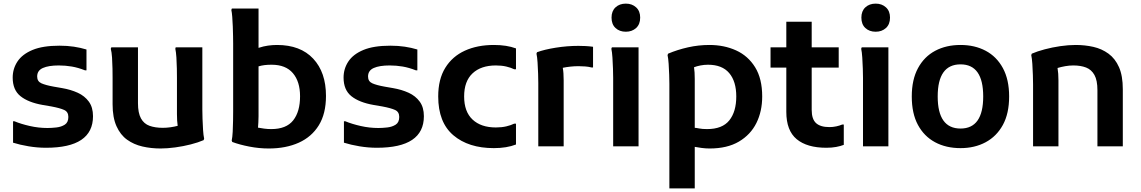

<svg xmlns="http://www.w3.org/2000/svg" viewBox="-20 -807 6294 1059"><path d="M52 -138H60Q96 -123 144.5 -112Q193 -101 242 -101Q264 -101 291 -104Q318 -107 337.5 -119.5Q357 -132 357 -162Q357 -190 334 -200.5Q311 -211 263 -220L216 -228Q136 -242 93 -276.5Q50 -311 50 -379Q50 -428 76.5 -468Q103 -508 159.5 -531.5Q216 -555 308 -555Q351 -555 387.5 -549.5Q424 -544 457 -534V-419H449Q411 -434 376 -440Q341 -446 304 -446Q248 -446 216.5 -432Q185 -418 185 -385Q185 -358 208.5 -347.5Q232 -337 277 -329L323 -321Q370 -313 408.5 -295.5Q447 -278 470 -246.5Q493 -215 493 -166Q493 8 234 8Q186 8 138 0Q90 -8 52 -20Z M866 12Q813 12 765.5 1Q718 -10 681 -36.5Q644 -63 622.5 -111Q601 -159 601 -232V-377Q601 -397 600.5 -428Q600 -459 598 -489.5Q596 -520 591 -538L594 -546H741V-238Q741 -184 757.5 -154Q774 -124 805 -113Q836 -102 878 -102Q899 -102 920 -105Q941 -108 960 -113Q958 -126 957 -142.5Q956 -159 956 -178V-377Q956 -397 955.5 -428Q955 -459 953 -489.5Q951 -520 947 -538L949 -546H1096V-204Q1096 -184 1097 -152.5Q1098 -121 1100 -90.5Q1102 -60 1106 -42L1103 -34Q1073 -21 1032 -10.5Q991 0 947 6Q903 12 866 12Z M1462 12Q1409 12 1355 1.5Q1301 -9 1261 -24L1258 -32Q1262 -50 1263.5 -80.5Q1265 -111 1265.5 -142Q1266 -173 1266 -193V-567Q1266 -582 1265.5 -607.5Q1265 -633 1264 -661Q1263 -689 1261 -714Q1259 -739 1256 -752L1259 -760H1406V-543Q1433 -552 1458.5 -555.5Q1484 -559 1508 -559Q1637 -559 1707.5 -483.5Q1778 -408 1778 -278Q1778 -180 1738.5 -116Q1699 -52 1628 -20Q1557 12 1462 12ZM1406 -166Q1406 -147 1405 -131.5Q1404 -116 1403 -103Q1418 -100 1437.5 -97.5Q1457 -95 1476 -95Q1559 -95 1597 -143Q1635 -191 1635 -276Q1635 -357 1595.5 -403.5Q1556 -450 1478 -450Q1457 -450 1440 -448Q1423 -446 1406 -441Z M1877 -138H1885Q1921 -123 1969.5 -112Q2018 -101 2067 -101Q2089 -101 2116 -104Q2143 -107 2162.5 -119.5Q2182 -132 2182 -162Q2182 -190 2159 -200.5Q2136 -211 2088 -220L2041 -228Q1961 -242 1918 -276.5Q1875 -311 1875 -379Q1875 -428 1901.5 -468Q1928 -508 1984.5 -531.5Q2041 -555 2133 -555Q2176 -555 2212.5 -549.5Q2249 -544 2282 -534V-419H2274Q2236 -434 2201 -440Q2166 -446 2129 -446Q2073 -446 2041.5 -432Q2010 -418 2010 -385Q2010 -358 2033.5 -347.5Q2057 -337 2102 -329L2148 -321Q2195 -313 2233.5 -295.5Q2272 -278 2295 -246.5Q2318 -215 2318 -166Q2318 8 2059 8Q2011 8 1963 0Q1915 -8 1877 -20Z M2397 -275Q2397 -370 2436 -433Q2475 -496 2544 -527.5Q2613 -559 2704 -559Q2775 -559 2826 -540V-425H2816Q2798 -434 2772.5 -440Q2747 -446 2715 -446Q2633 -446 2586.5 -402.5Q2540 -359 2540 -275Q2540 -191 2586.5 -147.5Q2633 -104 2715 -104Q2747 -104 2772.5 -110Q2798 -116 2816 -125H2826V-10Q2775 10 2704 10Q2564 10 2480.5 -61Q2397 -132 2397 -275Z M2949 0V-349Q2949 -369 2948 -400.5Q2947 -432 2945 -462.5Q2943 -493 2939 -511L2942 -519Q2983 -534 3045.5 -544Q3108 -554 3170 -554Q3189 -554 3209.5 -553Q3230 -552 3251 -549V-435H3242Q3227 -439 3208 -440.5Q3189 -442 3171 -442Q3148 -442 3125.5 -439.5Q3103 -437 3084 -433Q3089 -407 3089 -364V0Z M3432 -632Q3397 -632 3375 -652.5Q3353 -673 3353 -710Q3353 -746 3375 -766.5Q3397 -787 3432 -787Q3466 -787 3488.5 -766.5Q3511 -746 3511 -710Q3511 -673 3488.5 -652.5Q3466 -632 3432 -632ZM3362 0V-377Q3362 -397 3361 -428Q3360 -459 3358 -489.5Q3356 -520 3352 -538L3355 -546H3502V0Z M3672 232V-345Q3672 -364 3671 -394.5Q3670 -425 3668 -455Q3666 -485 3662 -503L3665 -511Q3717 -533 3775 -546Q3833 -559 3893 -559Q3974 -559 4040 -529Q4106 -499 4145 -436Q4184 -373 4184 -275Q4184 -193 4152 -128.5Q4120 -64 4055.5 -26Q3991 12 3894 12Q3872 12 3849.5 9Q3827 6 3812 3V232ZM3812 -372V-102Q3819 -102 3836 -98.5Q3853 -95 3880 -95Q3964 -95 4002.5 -143Q4041 -191 4041 -275Q4041 -358 4002 -404Q3963 -450 3885 -450Q3864 -450 3843.5 -446Q3823 -442 3808 -436Q3810 -423 3811 -407Q3812 -391 3812 -372Z M4538 8Q4431 8 4374 -39.5Q4317 -87 4317 -190V-434H4230V-546H4317V-687H4457V-546H4606V-434H4457V-201Q4457 -150 4481 -128Q4505 -106 4555 -106Q4574 -106 4592.5 -110Q4611 -114 4625 -120H4634V-8Q4616 -1 4592 3.5Q4568 8 4538 8Z M4810 -632Q4775 -632 4753 -652.5Q4731 -673 4731 -710Q4731 -746 4753 -766.5Q4775 -787 4810 -787Q4844 -787 4866.5 -766.5Q4889 -746 4889 -710Q4889 -673 4866.5 -652.5Q4844 -632 4810 -632ZM4740 0V-377Q4740 -397 4739 -428Q4738 -459 4736 -489.5Q4734 -520 4730 -538L4733 -546H4880V0Z M5009 -275Q5009 -368 5043.5 -431.5Q5078 -495 5138.5 -527Q5199 -559 5278 -559Q5356 -559 5416.5 -527Q5477 -495 5511.5 -431.5Q5546 -368 5546 -275Q5546 -181 5511.5 -118Q5477 -55 5416.5 -22.5Q5356 10 5278 10Q5198 10 5137.5 -22.5Q5077 -55 5043 -118Q5009 -181 5009 -275ZM5152 -275Q5152 -98 5278 -98Q5403 -98 5403 -275Q5403 -452 5278 -452Q5152 -452 5152 -275Z M5678 0V-341Q5678 -361 5677 -392.5Q5676 -424 5674 -454.5Q5672 -485 5668 -503L5671 -511Q5701 -524 5742.5 -535Q5784 -546 5828.5 -552.5Q5873 -559 5913 -559Q5964 -559 6010.5 -548.5Q6057 -538 6094 -511Q6131 -484 6152 -436.5Q6173 -389 6173 -315V0H6033V-309Q6033 -364 6016.5 -393.5Q6000 -423 5970.5 -434.5Q5941 -446 5900 -446Q5878 -446 5855.5 -442Q5833 -438 5813 -432Q5818 -403 5818 -364V0Z"/></svg>

Font: Kufam SemiBold
Style: Regular
Weight: 600
Designer: Wael Morcos, Artur Schmal
Foundry: Original Type
Version: Version 1.300; ttfautohint (v1.8.3)